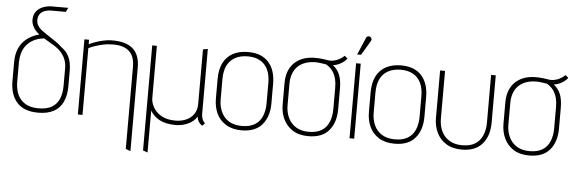

<svg xmlns="http://www.w3.org/2000/svg" viewBox="-54 -881 3815 1275"><g transform="rotate(5 1853.0 -244.0)"><path d="M241 -672H340L354 -700H244Q216 -700 188.5 -690Q161 -680 143 -658.5Q125 -637 124 -601Q124 -578 135 -556.5Q146 -535 167 -516L178 -507Q129 -494 95 -467Q61 -440 44 -400.5Q27 -361 27 -310V-184Q27 -93 73.5 -41Q120 11 215 11Q277 11 318 -11Q359 -33 379.5 -76.5Q400 -120 400 -184V-284Q400 -311 395 -337.5Q390 -364 375.5 -389.5Q361 -415 331 -436Q315 -452 297 -464.5Q279 -477 260.5 -489.5Q242 -502 223 -514Q207 -525 191 -537Q175 -549 165.5 -565.5Q156 -582 156 -605Q158 -630 170 -644.5Q182 -659 201.5 -665.5Q221 -672 241 -672ZM368 -300V-181Q368 -132 353 -95.5Q338 -59 304.5 -38.5Q271 -18 214 -18Q159 -18 124.5 -40Q90 -62 74.5 -98.5Q59 -135 59 -181V-310Q59 -340 66.5 -369Q74 -398 92 -422Q110 -446 139.5 -462.5Q169 -479 212 -484L276 -446Q308 -427 328 -404.5Q348 -382 358 -356Q368 -330 368 -300Z M816 -346V200L848 212V-346Q848 -388 837 -417.5Q826 -447 807 -465.5Q788 -484 763.5 -494Q739 -504 711 -507.5Q683 -511 655 -510Q629 -509 602.5 -503Q576 -497 552 -488.5Q528 -480 510 -471V-501H479V0H510V-445Q530 -455 554.5 -463Q579 -471 606 -477Q633 -483 660 -483Q695 -485 723.5 -478.5Q752 -472 773 -456Q794 -440 805 -413Q816 -386 816 -346Z M1301 -78V-509L1269 -503V-139Q1269 -99 1250 -71.5Q1231 -44 1199 -30Q1167 -16 1128 -16Q1071 -16 1034.5 -37Q998 -58 980 -89.5Q962 -121 962 -152V-500H931V200L962 211V-68Q972 -52 986.5 -37Q1001 -22 1022 -10.5Q1043 1 1070 7Q1097 13 1131 13Q1163 13 1191 4Q1219 -5 1240.5 -20.5Q1262 -36 1272 -56Q1276 -34 1283.5 -22Q1291 -10 1299 -4.5Q1307 1 1308 3L1325 -15Q1318 -22 1313 -30Q1308 -38 1304.5 -50Q1301 -62 1301 -78Z M1753 -185V-316Q1753 -408 1706 -460Q1659 -512 1570 -512Q1511 -512 1469 -489.5Q1427 -467 1405 -423.5Q1383 -380 1383 -316V-185Q1383 -131 1403 -87Q1423 -43 1465.5 -16.5Q1508 10 1571 10Q1662 10 1707.5 -43.5Q1753 -97 1753 -185ZM1721 -319V-182Q1721 -135 1705.5 -97.5Q1690 -60 1656.5 -39.5Q1623 -19 1571 -19Q1519 -19 1484.5 -40Q1450 -61 1432.5 -98.5Q1415 -136 1415 -182V-319Q1415 -371 1432.5 -407.5Q1450 -444 1485 -463.5Q1520 -483 1571 -483Q1618 -483 1651.5 -464.5Q1685 -446 1703 -409.5Q1721 -373 1721 -319Z M2230 -526 2211 -543Q2194 -527 2174.5 -517Q2155 -507 2136 -504Q2122 -501 2107 -503Q2092 -505 2069.5 -508.5Q2047 -512 2012 -512Q1979 -512 1946.5 -502.5Q1914 -493 1887 -471Q1860 -449 1844 -413.5Q1828 -378 1828 -325V-185Q1828 -131 1849 -87Q1870 -43 1911.5 -16.5Q1953 10 2016 10Q2108 10 2153 -43.5Q2198 -97 2198 -185V-320Q2198 -380 2183 -415.5Q2168 -451 2138 -474Q2158 -476 2176.5 -484.5Q2195 -493 2209.5 -504.5Q2224 -516 2230 -526ZM2166 -325V-182Q2166 -135 2150.5 -97.5Q2135 -60 2102 -39.5Q2069 -19 2016 -19Q1966 -19 1931.5 -40Q1897 -61 1879 -98.5Q1861 -136 1861 -182V-325Q1861 -367 1873.5 -397Q1886 -427 1907 -445.5Q1928 -464 1955 -473Q1982 -482 2011 -483Q2026 -484 2040 -482.5Q2054 -481 2067.5 -479Q2081 -477 2093 -475Q2098 -472 2106.5 -466Q2115 -460 2125 -450Q2135 -440 2144.5 -423.5Q2154 -407 2160 -383Q2166 -359 2166 -325Z M2373 -652Q2377 -657 2378 -663Q2379 -669 2376.5 -674.5Q2374 -680 2368 -683Q2362 -686 2356.5 -685.5Q2351 -685 2346.5 -681.5Q2342 -678 2340 -671L2292 -559H2318ZM2290 0H2321V-500H2290Z M2773 -185V-316Q2773 -408 2726 -460Q2679 -512 2590 -512Q2531 -512 2489 -489.5Q2447 -467 2425 -423.5Q2403 -380 2403 -316V-185Q2403 -131 2423 -87Q2443 -43 2485.5 -16.5Q2528 10 2591 10Q2682 10 2727.5 -43.5Q2773 -97 2773 -185ZM2741 -319V-182Q2741 -135 2725.5 -97.5Q2710 -60 2676.5 -39.5Q2643 -19 2591 -19Q2539 -19 2504.5 -40Q2470 -61 2452.5 -98.5Q2435 -136 2435 -182V-319Q2435 -371 2452.5 -407.5Q2470 -444 2505 -463.5Q2540 -483 2591 -483Q2638 -483 2671.5 -464.5Q2705 -446 2723 -409.5Q2741 -373 2741 -319Z M3221 -185V-501H3190V-182Q3190 -135 3174 -97.5Q3158 -60 3125 -39.5Q3092 -19 3039 -19Q2989 -19 2954 -40Q2919 -61 2901 -98.5Q2883 -136 2883 -182V-501H2850V-185Q2850 -131 2871 -87Q2892 -43 2934 -16.5Q2976 10 3039 10Q3129 10 3175 -43.5Q3221 -97 3221 -185Z M3702 -526 3683 -543Q3666 -527 3646.5 -517Q3627 -507 3608 -504Q3594 -501 3579 -503Q3564 -505 3541.5 -508.5Q3519 -512 3484 -512Q3451 -512 3418.5 -502.5Q3386 -493 3359 -471Q3332 -449 3316 -413.5Q3300 -378 3300 -325V-185Q3300 -131 3321 -87Q3342 -43 3383.5 -16.5Q3425 10 3488 10Q3580 10 3625 -43.5Q3670 -97 3670 -185V-320Q3670 -380 3655 -415.5Q3640 -451 3610 -474Q3630 -476 3648.5 -484.5Q3667 -493 3681.5 -504.5Q3696 -516 3702 -526ZM3638 -325V-182Q3638 -135 3622.5 -97.5Q3607 -60 3574 -39.5Q3541 -19 3488 -19Q3438 -19 3403.5 -40Q3369 -61 3351 -98.5Q3333 -136 3333 -182V-325Q3333 -367 3345.5 -397Q3358 -427 3379 -445.5Q3400 -464 3427 -473Q3454 -482 3483 -483Q3498 -484 3512 -482.5Q3526 -481 3539.5 -479Q3553 -477 3565 -475Q3570 -472 3578.5 -466Q3587 -460 3597 -450Q3607 -440 3616.5 -423.5Q3626 -407 3632 -383Q3638 -359 3638 -325Z"/></g></svg>

Font: Advent Pro ExtraLight
Style: Regular
Weight: 250
Version: Version 3.000